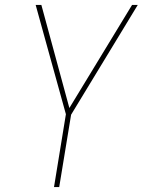

<svg xmlns="http://www.w3.org/2000/svg" viewBox="-20 -540 640 775"><path d="M198 215 246 -79 164 -375 124 -520H147L260 -104L513 -520H536L267 -77L219 215Z"/></svg>

Font: Iosevka SS04 Th Ex Obl
Style: Regular
Weight: 100
Width: 7
Italic angle: -9°
Monospace: yes
Designer: Belleve Invis
Foundry: Belleve Invis
Version: Version 19.0.0; ttfautohint (v1.8.4)